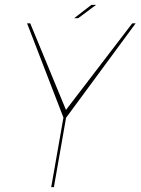

<svg xmlns="http://www.w3.org/2000/svg" viewBox="-20 -771 579 791"><path d="M242.5 -283.5H250.5L539 -675H525L250.5 -316.5H252.5L104.5 -675H91.5ZM191 0H202L253.5 -293.5H242.5ZM285.5 -696H302L376 -751H356.5Z"/></svg>

Font: Anybody UltraCondensed Thin Thin
Style: Italic
Weight: 250
Italic angle: -10°
Version: Version 1.111